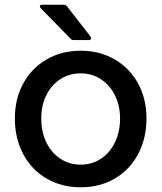

<svg xmlns="http://www.w3.org/2000/svg" viewBox="-20 -783 685 814"><path d="M43 -281Q43 -364 78.5 -429Q114 -494 177.5 -531Q241 -568 322 -568Q403 -568 466.5 -531Q530 -494 565.5 -429Q601 -364 601 -281Q601 -197 566 -130.5Q531 -64 467.5 -26.5Q404 11 322 11Q241 11 177.5 -26Q114 -63 78.5 -129.5Q43 -196 43 -281ZM489 -281Q489 -335 467.5 -378.5Q446 -422 408 -447Q370 -472 322 -472Q274 -472 236 -447.5Q198 -423 176.5 -379.5Q155 -336 155 -281Q155 -224 176.5 -179.5Q198 -135 236 -110Q274 -85 322 -85Q370 -85 408 -110Q446 -135 467.5 -180Q489 -225 489 -281ZM293 -613Q284 -613 278 -620L154 -747Q149 -752 149 -756Q149 -763 160 -763H249Q260 -763 265 -755L363 -629Q366 -625 366 -621Q366 -613 355 -613Z"/></svg>

Font: Open Sauce Two Medium
Style: Regular
Weight: 500
Designer: Alfredo Marco Pradil
Foundry: Creative Sauce Fz LLC
Version: Version 1.477